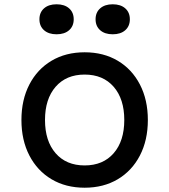

<svg xmlns="http://www.w3.org/2000/svg" viewBox="-20 -860 790 896"><path d="M80 -300Q80 -394 117 -465.5Q154 -537 220.5 -576.5Q287 -616 375 -616Q463 -616 529.5 -576.5Q596 -537 633 -465.5Q670 -394 670 -300Q670 -206 633 -134.5Q596 -63 529.5 -23.5Q463 16 375 16Q287 16 220.5 -23.5Q154 -63 117 -134.5Q80 -206 80 -300ZM560 -300Q560 -398 510.5 -455Q461 -512 375 -512Q289 -512 239.5 -455Q190 -398 190 -300Q190 -202 239.5 -145Q289 -88 375 -88Q461 -88 510.5 -145Q560 -202 560 -300ZM164 -770Q164 -802 185.5 -821Q207 -840 244 -840Q281 -840 302.5 -821Q324 -802 324 -770Q324 -738 302.5 -719Q281 -700 244 -700Q207 -700 185.5 -719Q164 -738 164 -770ZM426 -770Q426 -802 447.5 -821Q469 -840 506 -840Q543 -840 564.5 -821Q586 -802 586 -770Q586 -738 564.5 -719Q543 -700 506 -700Q469 -700 447.5 -719Q426 -738 426 -770Z"/></svg>

Font: Martian Mono sWd Rg
Style: Regular
Weight: 400
Width: 6
Monospace: yes
Designer: Roman Shamin
Foundry: Evil Martians
Version: Version 1.000